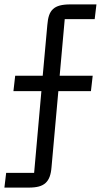

<svg xmlns="http://www.w3.org/2000/svg" viewBox="-22 -718 478 872"><path d="M6 67H133L166 -304H39L47 -374H172L193 -605Q195 -631 201 -648.5Q207 -666 219 -677Q231 -688 250 -693Q269 -698 297 -698H416L408 -631H272L249 -374H399L391 -304H243L212 41Q210 67 203.5 84.5Q197 102 185 113Q173 124 154.5 129Q136 134 108 134H-2Z"/></svg>

Font: IBM Plex Sans Cond
Style: Regular
Weight: 400
Width: 3
Designer: Mike Abbink, Paul van der Laan, Pieter van Rosmalen
Foundry: Bold Monday
Version: Version 1.3